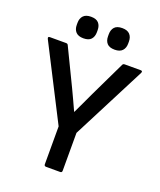

<svg xmlns="http://www.w3.org/2000/svg" viewBox="-151 -926 851 1021"><g transform="rotate(20 274.0 -416.0)"><path d="M234 0Q223 0 223 -11V-225L10 -642Q4 -655 17 -655H109Q118 -655 121 -647L222 -438Q235 -410 248.5 -381.5Q262 -353 274 -326H275Q289 -355 302 -383Q315 -411 329 -441L428 -647Q431 -655 441 -655H531Q544 -655 538 -642L324 -225V-11Q324 0 314 0ZM186 -710Q157 -710 143 -725Q129 -740 129 -765V-777Q129 -802 143 -817Q157 -832 186 -832Q216 -832 229.5 -817Q243 -802 243 -777V-765Q243 -740 229.5 -725Q216 -710 186 -710ZM363 -710Q333 -710 319.5 -725Q306 -740 306 -765V-777Q306 -802 319.5 -817Q333 -832 363 -832Q392 -832 406 -817Q420 -802 420 -777V-765Q420 -740 406 -725Q392 -710 363 -710Z"/></g></svg>

Font: Sofia Sans SemiBold
Style: Regular
Weight: 600
Designer: Botio Nikoltchev, Ani Petrova
Foundry: lettersoup
Version: Version 4.101; ttfautohint (v1.8.4.7-5d5b)